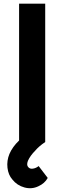

<svg xmlns="http://www.w3.org/2000/svg" viewBox="-20 -770 348 1041"><path d="M189.5 130.4 238.8 194.8Q222.2 224.6 188.5 239.7Q152.3 257.3 112.3 246.3Q72.3 235.4 46.9 203.1Q24.9 178.2 20.5 139.6Q16.1 101.1 31.2 64.5Q47.4 26.4 83.5 -8.3V-750H225.1V0Q189.9 23.9 170.9 46.9Q144 73.7 131.3 102.1Q122.6 125.5 133.3 136.2Q142.1 147 158.9 144.3Q175.8 141.6 189.5 130.4Z"/></svg>

Font: Manrope3 ExtraBold
Style: Bold
Weight: 800
Width: 4
Designer: Mikhail Sharanda
Foundry: Mikhail Sharanda
Version: Version 3.000;PS 003.000;hotconv 1.0.88;makeotf.lib2.5.64775